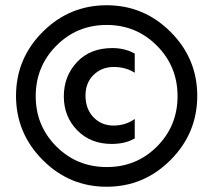

<svg xmlns="http://www.w3.org/2000/svg" viewBox="-20 -702 812 731"><path d="M493 -249V-175Q457 -154 405 -154Q325 -154 274 -206Q223 -258 223 -335Q223 -412 273 -465.5Q323 -519 408 -519Q455 -519 493 -498V-425Q459 -447 413 -447Q367 -447 336 -416.5Q305 -386 305.5 -336.5Q306 -287 336 -255.5Q366 -224 412 -224Q458 -224 493 -249ZM194.5 -528Q116 -449 116 -336Q116 -223 194.5 -144.5Q273 -66 386.5 -66Q500 -66 578 -144.5Q656 -223 656 -336Q656 -449 577.5 -528Q499 -607 386 -607Q273 -607 194.5 -528ZM142.5 -93Q41 -195 41 -337Q41 -479 142.5 -580.5Q244 -682 386 -682Q528 -682 629.5 -580.5Q731 -479 731 -337Q731 -195 629.5 -93Q528 9 386 9Q244 9 142.5 -93Z"/></svg>

Font: Hind Medium
Style: Regular
Weight: 500
Designer: Manushi Parikh, Satya Rajpurohit
Foundry: Indian Type Foundry
Version: Version 1.201;PS 1.0;hotconv 1.0.78;makeotf.lib2.5.61930; tt